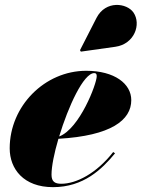

<svg xmlns="http://www.w3.org/2000/svg" viewBox="-20 -762 584 792"><path d="M455.5 -569C535 -580 563.5 -662.5 530.5 -710.5C503.5 -749.5 416 -762 378 -688L310 -555L313.5 -549ZM192.5 -41.5C192.5 -75.5 203.5 -130.5 221 -189.5C438.5 -202 521.5 -266.5 521.5 -349C521.5 -416.5 452.5 -470 335.5 -470C165 -470 20 -325 20 -150C20 -65 77.5 10 198.5 10C325 10 400.5 -64 454.5 -129.5L447 -135C377.5 -46 294 -4 233 -4C206.5 -4 192.5 -12.5 192.5 -41.5ZM369 -460.5C377 -460.5 379 -455.5 379 -447.5C379 -416.5 308.5 -231 224 -199C261.5 -322.5 324.5 -460.5 369 -460.5Z"/></svg>

Font: Bodoni* 24pt Fatface
Style: Italic
Weight: 900
Italic angle: -13°
Version: Version 2.3